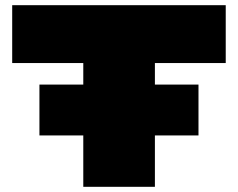

<svg xmlns="http://www.w3.org/2000/svg" viewBox="-20 -720 918 740"><path d="M132 -198V-394H301V-477H27V-700H850V-477H577V-394H745V-198H577V0H301V-198Z"/></svg>

Font: Georama Expanded Black
Style: Regular
Weight: 900
Width: 7
Designer: Jean-Baptiste Levee
Foundry: Production Type
Version: Version 1.000